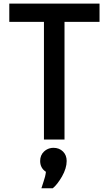

<svg xmlns="http://www.w3.org/2000/svg" viewBox="-20 -755 589 1039"><path d="M217.8 -636.7Q170.9 -636.7 30.3 -636.7Q30.3 -661.1 30.3 -735.4Q152.3 -735.4 518.6 -735.4Q518.6 -710.9 518.6 -636.7Q471.7 -636.7 329.1 -636.7Q329.1 -477.5 329.1 0Q313.5 0 265.6 0Q253.9 0 217.8 0Q217.8 -159.2 217.8 -636.7ZM215.8 227.5Q225.6 200.2 228.5 174.8Q197.3 154.3 197.3 116.2Q197.3 85 217.8 65.4Q231.4 52.7 248 47.9Q257.8 44.9 269.5 44.9Q300.8 44.9 321.3 65.4Q340.8 85 340.8 116.2Q340.8 155.3 315.4 200.2Q289.1 245.1 265.6 263.7Q245.1 263.7 204.1 263.7Q207 255.9 215.8 227.5Z"/></svg>

Font: Alata=Ham
Style: Regular
Weight: 400
Designer: Spyros Zevelakis, Eben Sorkin
Version: Version 1.004